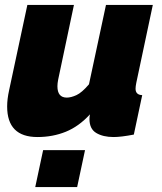

<svg xmlns="http://www.w3.org/2000/svg" viewBox="-20 -546 658 779"><path d="M132 10Q9 10 9 -114Q9 -129 11 -145.5Q13 -162 17 -180L91 -526H280L216 -223Q213 -208 213 -196Q213 -150 251 -150Q268 -150 290 -160Q312 -170 341 -204L410 -526H600L533 -210Q530 -195 530 -186Q530 -161 557 -160L523 0Q497 5 476.5 7.5Q456 10 441 10Q398 10 370.5 -6.5Q343 -23 343 -63Q343 -68 343.5 -72.5Q344 -77 345 -82Q300 -33 247 -11.5Q194 10 132 10ZM123 213 155 63H325L293 213Z"/></svg>

Font: Raleway Black
Style: Italic
Weight: 900
Italic angle: -12°
Designer: Matt McInerney, Pablo Impallari, Rodrigo Fuenzalida
Foundry: Matt McInerney, Pablo Impallari, Rodrigo Fuenzalida
Version: Version 4.101;RELEASE